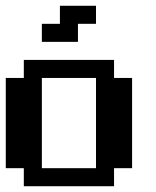

<svg xmlns="http://www.w3.org/2000/svg" viewBox="-20 -645 540 665"><path d="M125 -562.5H187.5V-625H312.5V-562.5H250V-500H125ZM0 -375H62.5V-437.5H375V-375H437.5V-62.5H375V0H62.5V-62.5H0ZM125 -375V-62.5H312.5V-375Z"/></svg>

Font: NeoDunggeunmo
Style: Regular
Weight: 400
Monospace: yes
Version: Version 1.600